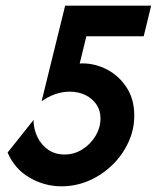

<svg xmlns="http://www.w3.org/2000/svg" viewBox="-20 -645 561 679"><path d="M197.2 13.9Q137.5 13.9 84.7 -16.7Q31.9 -47.2 6.9 -105.6L98.6 -220.8Q98.6 -188.9 112.2 -160.8Q125.7 -132.6 150.3 -115.6Q175 -98.6 208.3 -98.6Q242.4 -98.6 271.2 -116.7Q300 -134.7 317.7 -164.2Q335.4 -193.8 335.4 -226.4Q335.4 -254.2 321.2 -275.3Q306.9 -296.5 282.3 -308.7Q257.6 -320.8 226.4 -320.8Q200 -320.8 174.7 -311.8Q149.3 -302.8 127.1 -286.8L210.4 -625H514.6L488.2 -516.7H285.4L261.8 -420.1Q265.3 -420.8 267.7 -420.8Q270.1 -420.8 271.5 -420.8Q317.4 -420.8 359.4 -398.6Q401.4 -376.4 428.1 -335.1Q454.9 -293.8 454.9 -236.1Q454.9 -186.8 434 -141.7Q413.2 -96.5 377.1 -61.5Q341 -26.4 294.8 -6.2Q248.6 13.9 197.2 13.9Z"/></svg>

Font: Afacad
Style: Italic
Weight: 400
Italic angle: -14°
Designer: Kristian Moeller
Foundry: Dicotype
Version: Version 1.000